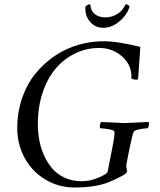

<svg xmlns="http://www.w3.org/2000/svg" viewBox="-20 -836 721 864"><path d="M543.9 -814.5Q543.9 -816.4 548.8 -816.4Q553.2 -816.4 558.1 -812.5Q563 -808.6 562.5 -805.7Q562.5 -805.2 561.5 -802.5Q560.5 -799.8 560.5 -798.8Q547.9 -763.7 514.4 -737.3Q481 -710.9 445.3 -710.9Q409.2 -710.9 386.2 -736.8Q363.3 -762.7 364.3 -799.8V-805.7Q365.2 -808.6 371.8 -812.5Q378.4 -816.4 382.8 -816.4Q386.7 -816.4 386.7 -814.5Q388.2 -787.6 406.5 -772.7Q424.8 -757.8 454.1 -757.8Q483.4 -757.8 507.8 -772.9Q532.2 -788.1 543.9 -814.5ZM571.3 -482.4Q574.7 -540 531.5 -580.1Q488.3 -620.1 425.8 -620.1Q368.7 -620.1 318.4 -595.7Q268.1 -571.3 230.7 -527.6Q193.4 -483.9 171.6 -418.5Q149.9 -353 150.4 -275.4Q150.4 -239.3 157 -204.1Q163.6 -168.9 178.7 -135.5Q193.8 -102.1 216.1 -76.7Q238.3 -51.3 272 -35.9Q305.7 -20.5 346.7 -20.5Q378.4 -20.5 407.7 -30.8Q437 -41 456.1 -53.7Q464.4 -59.1 465.8 -70.3L485.4 -170.9Q497.1 -228.5 495.1 -243.2Q494.6 -250 469.7 -254.4Q444.8 -258.8 430.7 -258.8Q428.2 -262.2 429.7 -272.9Q431.2 -283.7 435.5 -287.1Q528.3 -282.2 541 -282.2Q553.2 -282.2 648.4 -287.1Q651.4 -283.2 649.9 -272.9Q648.4 -262.7 644.5 -258.8Q631.3 -258.8 608.4 -254.4Q585.4 -250 582 -243.2Q575.2 -229.5 563.5 -170.9L549.8 -101.6Q546.9 -92.3 549.3 -79.8Q551.8 -67.4 551.8 -66.4Q551.8 -55.7 530.3 -44.9Q480.5 -19 453.1 -10.3Q396 7.8 316.4 7.8Q243.2 7.8 183.3 -28.6Q123.5 -64.9 90.6 -126Q57.6 -187 57.6 -258.8Q57.6 -330.6 79.3 -394Q101.1 -457.5 139.2 -504.4Q177.2 -551.3 227.3 -585Q277.3 -618.7 335.4 -635Q393.6 -651.4 454.1 -650.4Q511.7 -649.4 611.3 -625Q610.4 -604 606 -544.2Q601.6 -484.4 601.6 -482.4Q601.6 -477.5 593.8 -477.5Q581.1 -477.5 571.3 -482.4Z"/></svg>

Font: Crimson
Style: Italic
Weight: 400
Italic angle: -11°
Version: Version 0.8